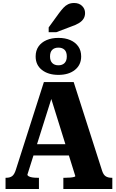

<svg xmlns="http://www.w3.org/2000/svg" viewBox="-20 -1262 775 1282"><path d="M183 -299H458L464 -224H177ZM306 -654 331 -628 163 -96Q163 -90 171.5 -85Q180 -80 195 -77.5Q210 -75 229 -75H240V0H17V-75H22Q46 -75 61 -86Q76 -97 86 -129L273 -714H472L662 -121Q671 -94 686.5 -84.5Q702 -75 725 -75H730V0H403V-75H416Q436 -75 451 -76.5Q466 -78 474.5 -80.5Q483 -83 483 -86ZM314 -885Q314 -856 329 -841Q344 -826 370 -826Q396 -826 411 -841Q426 -856 426 -885Q426 -915 411 -929.5Q396 -944 370 -944Q344 -944 329 -929.5Q314 -915 314 -885ZM522 -885Q522 -829 480.5 -795.5Q439 -762 370 -762Q302 -762 260 -795Q218 -828 218 -885Q218 -924 237 -951.5Q256 -979 290.5 -994Q325 -1009 370 -1009Q416 -1009 450 -994Q484 -979 503 -951.5Q522 -924 522 -885ZM374 -1174 305 -1079V-1047H356L456 -1085Q486 -1095 506.5 -1107.5Q527 -1120 537.5 -1136.5Q548 -1153 548 -1175Q548 -1203 528 -1222.5Q508 -1242 475 -1242Q452 -1242 434.5 -1233.5Q417 -1225 403 -1209.5Q389 -1194 374 -1174Z"/></svg>

Font: Roboto Serif
Style: Bold
Weight: 700
Designer: Greg Gazdowicz
Foundry: Commercial Type
Version: Version 1.008